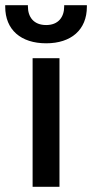

<svg xmlns="http://www.w3.org/2000/svg" viewBox="-49 -716 353 736"><path d="M76 0H179V-493H76ZM-29 -690C-29 -602 31 -550 128 -550C224 -550 284 -602 284 -690V-696H197V-691C197 -651 175 -620 128 -620C80 -620 58 -651 58 -691V-696H-29Z"/></svg>

Font: Meta Space Medium
Style: Regular
Weight: 500
Designer: Meta Pool / Florian Karsten
Foundry: Meta Pool / Florian Karsten
Version: Version 2.000;Glyphs 3.1.1 (3137)